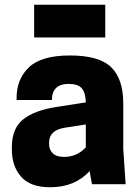

<svg xmlns="http://www.w3.org/2000/svg" viewBox="-20 -777 589 810"><path d="M368 0 358 -55Q295 13 192 13Q108 13 69 -31.5Q30 -76 30 -146V-156Q30 -236 78.5 -274Q127 -312 220 -326L342 -345Q341 -386 325 -404.5Q309 -423 270 -423Q199 -423 199 -355H50V-364Q50 -443 102 -493Q154 -543 275 -543Q399 -543 449.5 -493Q500 -443 500 -341V-150L510 0ZM124 -619V-757H424V-619ZM250 -115Q304 -115 342 -155V-252L252 -238Q187 -227 187 -175V-169Q187 -146 202.5 -130.5Q218 -115 250 -115Z"/></svg>

Font: Cooper Hewitt
Style: Bold
Weight: 711
Designer: Village Type and Design LLC
Foundry: Cooper Hewitt Smithsonian Design Museum
Version: 1.000